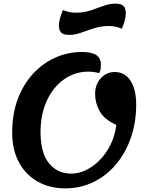

<svg xmlns="http://www.w3.org/2000/svg" viewBox="-20 -1011 793 1056"><path d="M339 25Q251 25 185 -13.5Q119 -52 83 -120.5Q47 -189 47 -282Q47 -384 77.5 -465.5Q108 -547 161.5 -605Q215 -663 284 -694Q353 -725 429 -725Q485 -725 510 -708Q535 -691 535 -654Q535 -642 533.5 -632Q532 -622 526 -609Q515 -612 497.5 -614.5Q480 -617 467 -617Q392 -617 332 -574.5Q272 -532 237.5 -457Q203 -382 203 -284Q203 -170 249.5 -113Q296 -56 372 -56Q412 -56 452 -75Q492 -94 527 -129Q562 -164 587 -213.5Q612 -263 620 -324Q553 -354 528 -399.5Q503 -445 503 -495Q503 -529 517 -556Q531 -583 555.5 -599Q580 -615 610 -615Q667 -615 698 -567Q729 -519 729 -436Q729 -338 700 -254Q671 -170 618.5 -107.5Q566 -45 494.5 -10Q423 25 339 25ZM361 -819Q331 -819 317.5 -831Q304 -843 304 -872Q304 -890 310.5 -912Q317 -934 326 -956Q343 -949 360.5 -945Q378 -941 395 -941Q440 -941 477.5 -953.5Q515 -966 549 -978.5Q583 -991 615 -991Q646 -991 659 -978.5Q672 -966 672 -938Q672 -920 666 -897.5Q660 -875 650 -853Q634 -860 616.5 -864Q599 -868 581 -868Q537 -868 499 -856Q461 -844 427 -831.5Q393 -819 361 -819Z"/></svg>

Font: Lemonada Medium
Style: Regular
Weight: 500
Designer: Mohamed Gaber (Arabic), Eduardo Tunni (Latin)
Foundry: Kief Type Foundry
Version: Version 4.004; ttfautohint (v1.8.2)